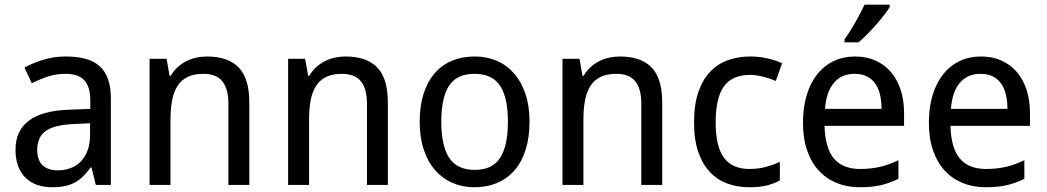

<svg xmlns="http://www.w3.org/2000/svg" viewBox="-20 -786 4448 816"><path d="M387.2 0 369.1 -74.2H365.2Q349.1 -52.2 333 -36.4Q316.9 -20.5 297.9 -10.3Q278.8 0 255.4 4.9Q231.9 9.8 201.2 9.8Q167.5 9.8 139.2 0.2Q110.8 -9.3 90.1 -29.1Q69.3 -48.8 57.6 -78.9Q45.9 -108.9 45.9 -149.9Q45.9 -230 102.3 -272.9Q158.7 -315.9 273.9 -319.8L363.8 -323.2V-356.9Q363.8 -389.6 356.7 -411.6Q349.6 -433.6 336.2 -447Q322.8 -460.4 303 -466.3Q283.2 -472.2 257.8 -472.2Q217.3 -472.2 182.4 -460.4Q147.5 -448.7 115.2 -432.1L84 -499Q120.1 -518.6 164.6 -532.2Q209 -545.9 257.8 -545.9Q307.6 -545.9 344 -535.9Q380.4 -525.9 404.1 -504.2Q427.7 -482.4 439.5 -448.7Q451.2 -415 451.2 -367.2V0ZM224.1 -62Q253.9 -62 279.3 -71.3Q304.7 -80.6 323.2 -99.4Q341.8 -118.2 352.3 -146.7Q362.8 -175.3 362.8 -213.9V-262.2L293 -258.8Q249 -256.8 219.2 -249Q189.5 -241.2 171.6 -227.3Q153.8 -213.4 146 -193.6Q138.2 -173.8 138.2 -148.9Q138.2 -104 161.9 -83Q185.5 -62 224.1 -62Z M950.7 0V-345.2Q950.7 -408.7 925 -440.4Q899.4 -472.2 844.7 -472.2Q805.2 -472.2 778.3 -459.5Q751.5 -446.8 735.1 -421.9Q718.8 -397 711.7 -360.8Q704.6 -324.7 704.6 -277.8V0H615.7V-536.1H688L700.7 -463.9H705.6Q717.8 -484.9 734.6 -500.2Q751.5 -515.6 771.5 -525.9Q791.5 -536.1 814 -541Q836.4 -545.9 859.9 -545.9Q949.2 -545.9 994.4 -499.3Q1039.6 -452.6 1039.6 -350.1V0Z M1539.6 0V-345.2Q1539.6 -408.7 1513.9 -440.4Q1488.3 -472.2 1433.6 -472.2Q1394 -472.2 1367.2 -459.5Q1340.3 -446.8 1324 -421.9Q1307.6 -397 1300.5 -360.8Q1293.5 -324.7 1293.5 -277.8V0H1204.6V-536.1H1276.9L1289.6 -463.9H1294.4Q1306.6 -484.9 1323.5 -500.2Q1340.3 -515.6 1360.4 -525.9Q1380.4 -536.1 1402.8 -541Q1425.3 -545.9 1448.7 -545.9Q1538.1 -545.9 1583.3 -499.3Q1628.4 -452.6 1628.4 -350.1V0Z M2230.5 -269Q2230.5 -202.1 2214.1 -150.1Q2197.8 -98.1 2167.2 -62.7Q2136.7 -27.3 2093.3 -8.8Q2049.8 9.8 1995.6 9.8Q1945.3 9.8 1902.8 -8.8Q1860.4 -27.3 1829.3 -62.7Q1798.3 -98.1 1781 -150.1Q1763.7 -202.1 1763.7 -269Q1763.7 -335.4 1780 -387Q1796.4 -438.5 1826.7 -473.9Q1856.9 -509.3 1900.6 -527.6Q1944.3 -545.9 1998.5 -545.9Q2048.8 -545.9 2091.3 -527.6Q2133.8 -509.3 2164.8 -473.9Q2195.8 -438.5 2213.1 -387Q2230.5 -335.4 2230.5 -269ZM1855.5 -269Q1855.5 -167 1888.9 -115.5Q1922.4 -64 1997.6 -64Q2072.8 -64 2105.7 -115.5Q2138.7 -167 2138.7 -269Q2138.7 -371.1 2105.2 -421.6Q2071.8 -472.2 1996.6 -472.2Q1921.4 -472.2 1888.4 -421.6Q1855.5 -371.1 1855.5 -269Z M2705.6 0V-345.2Q2705.6 -408.7 2679.9 -440.4Q2654.3 -472.2 2599.6 -472.2Q2560.1 -472.2 2533.2 -459.5Q2506.3 -446.8 2490 -421.9Q2473.6 -397 2466.6 -360.8Q2459.5 -324.7 2459.5 -277.8V0H2370.6V-536.1H2442.9L2455.6 -463.9H2460.4Q2472.7 -484.9 2489.5 -500.2Q2506.3 -515.6 2526.4 -525.9Q2546.4 -536.1 2568.8 -541Q2591.3 -545.9 2614.7 -545.9Q2704.1 -545.9 2749.3 -499.3Q2794.4 -452.6 2794.4 -350.1V0Z M3164.6 9.8Q3115.2 9.8 3072.3 -5.6Q3029.3 -21 2997.6 -54.4Q2965.8 -87.9 2947.8 -139.9Q2929.7 -191.9 2929.7 -265.1Q2929.7 -341.8 2948.2 -395.3Q2966.8 -448.7 2999.3 -482.2Q3031.7 -515.6 3075.2 -530.8Q3118.7 -545.9 3168.5 -545.9Q3206.5 -545.9 3242.9 -537.6Q3279.3 -529.3 3303.7 -517.1L3277.3 -441.9Q3266.1 -446.8 3252.4 -451.4Q3238.8 -456.1 3224.1 -459.7Q3209.5 -463.4 3195.3 -465.6Q3181.2 -467.8 3168.5 -467.8Q3091.8 -467.8 3056.6 -418.7Q3021.5 -369.6 3021.5 -266.1Q3021.5 -163.1 3056.9 -115.5Q3092.3 -67.9 3164.6 -67.9Q3204.1 -67.9 3236.1 -76.9Q3268.1 -85.9 3294.4 -98.1V-19Q3268.1 -4.9 3238 2.4Q3208 9.8 3164.6 9.8Z M3634.3 9.8Q3580.6 9.8 3536.1 -8.3Q3491.7 -26.4 3459.7 -61Q3427.7 -95.7 3410.2 -147Q3392.6 -198.2 3392.6 -264.2Q3392.6 -330.6 3408.7 -382.8Q3424.8 -435.1 3454.1 -471.4Q3483.4 -507.8 3524.2 -526.9Q3564.9 -545.9 3614.3 -545.9Q3662.6 -545.9 3701.2 -528.6Q3739.7 -511.2 3766.6 -479.7Q3793.5 -448.2 3807.9 -404.1Q3822.3 -359.9 3822.3 -306.2V-251H3484.4Q3486.8 -156.7 3524.2 -112.3Q3561.5 -67.9 3635.3 -67.9Q3660.2 -67.9 3681.4 -70.3Q3702.6 -72.8 3722.4 -77.4Q3742.2 -82 3760.7 -89.1Q3779.3 -96.2 3798.3 -105V-25.9Q3778.8 -16.6 3760 -9.8Q3741.2 -2.9 3721.4 1.5Q3701.7 5.9 3680.4 7.8Q3659.2 9.8 3634.3 9.8ZM3612.3 -472.2Q3556.6 -472.2 3524.2 -434.1Q3491.7 -396 3486.3 -323.2H3726.6Q3726.6 -356.4 3720 -384Q3713.4 -411.6 3699.5 -431.2Q3685.5 -450.7 3664.1 -461.4Q3642.6 -472.2 3612.3 -472.2ZM3569.3 -619.1Q3580.1 -633.3 3591.6 -651.9Q3603 -670.4 3614.5 -690.2Q3626 -710 3636.2 -729.7Q3646.5 -749.5 3654.3 -766.1H3761.2V-755.9Q3753.4 -742.7 3738 -722.9Q3722.7 -703.1 3703.9 -681.6Q3685.1 -660.2 3665.3 -639.9Q3645.5 -619.6 3628.4 -606H3569.3Z M4169.4 9.8Q4115.7 9.8 4071.3 -8.3Q4026.9 -26.4 3994.9 -61Q3962.9 -95.7 3945.3 -147Q3927.7 -198.2 3927.7 -264.2Q3927.7 -330.6 3943.8 -382.8Q3960 -435.1 3989.3 -471.4Q4018.6 -507.8 4059.3 -526.9Q4100.1 -545.9 4149.4 -545.9Q4197.8 -545.9 4236.3 -528.6Q4274.9 -511.2 4301.8 -479.7Q4328.6 -448.2 4343 -404.1Q4357.4 -359.9 4357.4 -306.2V-251H4019.5Q4022 -156.7 4059.3 -112.3Q4096.7 -67.9 4170.4 -67.9Q4195.3 -67.9 4216.6 -70.3Q4237.8 -72.8 4257.6 -77.4Q4277.3 -82 4295.9 -89.1Q4314.5 -96.2 4333.5 -105V-25.9Q4314 -16.6 4295.2 -9.8Q4276.4 -2.9 4256.6 1.5Q4236.8 5.9 4215.6 7.8Q4194.3 9.8 4169.4 9.8ZM4147.5 -472.2Q4091.8 -472.2 4059.3 -434.1Q4026.9 -396 4021.5 -323.2H4261.7Q4261.7 -356.4 4255.1 -384Q4248.5 -411.6 4234.6 -431.2Q4220.7 -450.7 4199.2 -461.4Q4177.7 -472.2 4147.5 -472.2Z"/></svg>

Font: Genotype
Style: Regular
Weight: 400
Foundry: Ascender Corporation
Version: Version 1.00